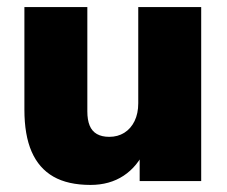

<svg xmlns="http://www.w3.org/2000/svg" viewBox="-20 -512 641 543"><path d="M236 11Q172 11 131 -12.5Q90 -36 69.5 -83Q49 -130 49 -202V-492H227V-197Q227 -173 233.5 -157Q240 -141 254 -133Q268 -125 289 -125Q313 -125 331.5 -136.5Q350 -148 360.5 -169.5Q371 -191 371 -220V-492H549V0H375V-90H391Q369 -41 329.5 -15Q290 11 236 11Z"/></svg>

Font: Nunito Sans 12pt ExtraLight Black
Style: Regular
Weight: 900
Version: Version 3.101;gftools[0.9.27]